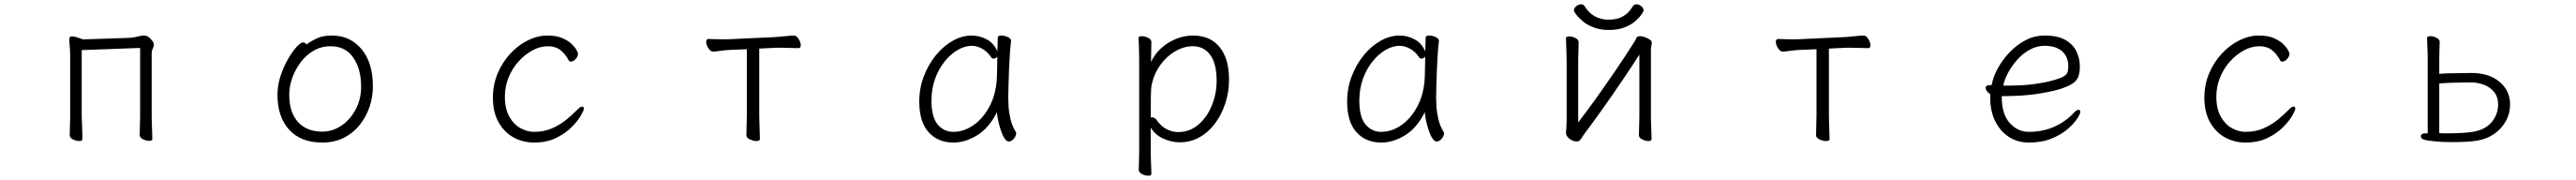

<svg xmlns="http://www.w3.org/2000/svg" viewBox="-20 -650 12040 841"><path d="M635 -426 362 -416V-106Q362 -100 363 -79Q364 -58 364.5 -35Q365 -12 365 0Q365 9 350 9Q337 9 321.5 1.5Q306 -6 306 -18Q306 -26 306.5 -44.5Q307 -63 307.5 -81Q308 -99 308 -106V-386Q308 -414 306 -433.5Q304 -453 304 -464Q304 -472 306 -476Q309 -480 316 -480Q325 -480 337 -476.5Q349 -473 358 -469.5Q367 -466 367 -466L582 -473Q605 -474 622 -479Q639 -484 655 -484Q669 -484 684 -468.5Q699 -453 699 -442Q699 -432 694 -422.5Q689 -413 689 -402V-107Q689 -101 689.5 -80Q690 -59 691 -36Q692 -13 692 -1Q692 8 677 8Q664 8 648.5 0.5Q633 -7 633 -19Q633 -27 633.5 -45.5Q634 -64 634.5 -82Q635 -100 635 -107Z M1412 -442Q1432 -457 1460.5 -470.5Q1489 -484 1531 -484Q1616 -484 1669.5 -421Q1723 -358 1723 -245Q1723 -197 1707.5 -151Q1692 -105 1662 -67Q1632 -29 1588 -6.5Q1544 16 1486 16Q1386 16 1331.5 -44Q1277 -104 1277 -207Q1277 -252 1291.5 -295.5Q1306 -339 1326.5 -374.5Q1347 -410 1366.5 -431Q1386 -452 1396 -452Q1407 -452 1412 -442ZM1486 -35Q1535 -35 1576.5 -63.5Q1618 -92 1643 -139.5Q1668 -187 1668 -245Q1668 -329 1631 -381.5Q1594 -434 1525 -434Q1483 -434 1447.5 -414Q1412 -394 1386.5 -360.5Q1361 -327 1346.5 -287Q1332 -247 1332 -208Q1332 -125 1373 -80Q1414 -35 1486 -35Z M2709 -142Q2709 -134 2694.5 -109Q2680 -84 2651 -55Q2622 -26 2578.5 -5Q2535 16 2476 16Q2424 16 2380.5 -8Q2337 -32 2310.5 -79Q2284 -126 2284 -194Q2284 -254 2306 -306.5Q2328 -359 2365 -399Q2402 -439 2447.5 -461.5Q2493 -484 2539 -484Q2581 -484 2608.5 -472Q2636 -460 2652 -444.5Q2668 -429 2675 -416Q2682 -403 2682 -400Q2682 -386 2670.5 -374Q2659 -362 2648 -362Q2642 -362 2639 -367Q2622 -399 2599 -416.5Q2576 -434 2541 -434Q2505 -434 2469.5 -415Q2434 -396 2404.5 -363.5Q2375 -331 2357.5 -288.5Q2340 -246 2340 -199Q2340 -142 2360.5 -105.5Q2381 -69 2412.5 -51.5Q2444 -34 2476 -34Q2524 -34 2561 -50.5Q2598 -67 2627.5 -91Q2657 -115 2680 -139Q2693 -152 2701 -152Q2709 -152 2709 -142Z M3471 -420 3396 -417Q3372 -416 3348 -412.5Q3324 -409 3313 -409Q3301 -409 3291 -425Q3281 -441 3281 -454Q3281 -468 3292 -468Q3300 -468 3320.5 -467Q3341 -466 3364 -466Q3372 -466 3380 -466.5Q3388 -467 3395 -467L3608 -477Q3633 -479 3657 -481.5Q3681 -484 3691 -484Q3703 -484 3713 -468Q3723 -452 3723 -439Q3723 -425 3712 -425Q3703 -425 3677.5 -426Q3652 -427 3626 -427H3609L3529 -423V-115Q3529 -109 3529.5 -86Q3530 -63 3531 -38Q3532 -13 3532 0Q3532 9 3516 9Q3502 9 3485.5 1.5Q3469 -6 3469 -18Q3469 -26 3469.5 -46.5Q3470 -67 3470.5 -87.5Q3471 -108 3471 -115Z M4706 -457Q4703 -435 4700.5 -398.5Q4698 -362 4696.5 -321.5Q4695 -281 4694 -246Q4693 -211 4693 -193Q4693 -180 4694.5 -152.5Q4696 -125 4703.5 -93Q4711 -61 4728 -34Q4730 -30 4730 -27Q4730 -16 4719.5 -2.5Q4709 11 4695 11Q4685 11 4675.5 -3.5Q4666 -18 4658.5 -40.5Q4651 -63 4646 -86Q4641 -109 4640 -126Q4604 -53 4548.5 -18.5Q4493 16 4436 16Q4364 16 4320.5 -32.5Q4277 -81 4277 -175Q4277 -238 4298.5 -294Q4320 -350 4355.5 -393Q4391 -436 4434.5 -460Q4478 -484 4522 -484Q4559 -484 4592.5 -466Q4626 -448 4642 -410Q4643 -433 4643.5 -450.5Q4644 -468 4644 -475Q4644 -484 4661 -484Q4675 -484 4690.5 -477Q4706 -470 4706 -459ZM4642 -386Q4640 -382 4634.5 -379Q4629 -376 4624 -376Q4618 -376 4615 -380Q4596 -409 4571 -422.5Q4546 -436 4523 -436Q4490 -436 4456.5 -416.5Q4423 -397 4395 -362Q4367 -327 4350.5 -280.5Q4334 -234 4334 -180Q4334 -103 4363 -68.5Q4392 -34 4436 -34Q4486 -34 4531.5 -66Q4577 -98 4607 -156Q4637 -214 4640 -291Q4641 -306 4641 -333.5Q4641 -361 4642 -386Z M5305 -368Q5305 -399 5304 -427Q5303 -455 5302 -472Q5302 -481 5317 -481Q5331 -481 5346.5 -473.5Q5362 -466 5362 -454Q5362 -448 5361.5 -433Q5361 -418 5361 -401Q5361 -384 5360.5 -372Q5360 -360 5360 -360Q5377 -397 5408 -425Q5439 -453 5478 -468.5Q5517 -484 5556 -484Q5637 -484 5681 -430Q5725 -376 5725 -278Q5725 -221 5708 -168.5Q5691 -116 5660.5 -74.5Q5630 -33 5587.5 -9Q5545 15 5494 15Q5456 15 5417.5 -2.5Q5379 -20 5359 -54V56Q5359 87 5360.5 116Q5362 145 5362 162Q5362 171 5347 171Q5334 171 5318.5 163.5Q5303 156 5303 144Q5303 132 5304 106.5Q5305 81 5305 55ZM5359 -100Q5363 -102 5366 -102Q5371 -102 5377 -98.5Q5383 -95 5388 -87Q5408 -59 5434 -46Q5460 -33 5487 -33Q5541 -33 5581.5 -67.5Q5622 -102 5644.5 -157Q5667 -212 5667 -273Q5667 -353 5637 -393.5Q5607 -434 5556 -434Q5514 -434 5473.5 -410.5Q5433 -387 5403.5 -346Q5374 -305 5363 -252Q5360 -239 5359.5 -195Q5359 -151 5359 -100Z M6706 -457Q6703 -435 6700.5 -398.5Q6698 -362 6696.5 -321.5Q6695 -281 6694 -246Q6693 -211 6693 -193Q6693 -180 6694.5 -152.5Q6696 -125 6703.5 -93Q6711 -61 6728 -34Q6730 -30 6730 -27Q6730 -16 6719.5 -2.5Q6709 11 6695 11Q6685 11 6675.5 -3.5Q6666 -18 6658.5 -40.5Q6651 -63 6646 -86Q6641 -109 6640 -126Q6604 -53 6548.5 -18.5Q6493 16 6436 16Q6364 16 6320.5 -32.5Q6277 -81 6277 -175Q6277 -238 6298.5 -294Q6320 -350 6355.5 -393Q6391 -436 6434.5 -460Q6478 -484 6522 -484Q6559 -484 6592.5 -466Q6626 -448 6642 -410Q6643 -433 6643.5 -450.5Q6644 -468 6644 -475Q6644 -484 6661 -484Q6675 -484 6690.5 -477Q6706 -470 6706 -459ZM6642 -386Q6640 -382 6634.5 -379Q6629 -376 6624 -376Q6618 -376 6615 -380Q6596 -409 6571 -422.5Q6546 -436 6523 -436Q6490 -436 6456.5 -416.5Q6423 -397 6395 -362Q6367 -327 6350.5 -280.5Q6334 -234 6334 -180Q6334 -103 6363 -68.5Q6392 -34 6436 -34Q6486 -34 6531.5 -66Q6577 -98 6607 -156Q6637 -214 6640 -291Q6641 -306 6641 -333.5Q6641 -361 6642 -386Z M7663 -601Q7663 -598 7654 -584Q7645 -570 7625.5 -552.5Q7606 -535 7575 -522.5Q7544 -510 7500 -510Q7460 -510 7429 -522Q7398 -534 7378 -551Q7358 -568 7347.5 -582.5Q7337 -597 7337 -601Q7337 -612 7348 -621Q7359 -630 7371 -630Q7382 -630 7388 -620Q7405 -591 7433.5 -574.5Q7462 -558 7500 -558Q7576 -558 7612 -620Q7618 -630 7629 -630Q7641 -630 7652 -621Q7663 -612 7663 -601ZM7643 -395Q7610 -343 7566 -278Q7522 -213 7475.5 -147.5Q7429 -82 7387 -26Q7378 -14 7370.5 -1.5Q7363 11 7351 11Q7332 11 7316 -2Q7300 -15 7300 -29V-31Q7301 -40 7302 -57Q7303 -74 7303 -86V-364Q7303 -374 7302.5 -395Q7302 -416 7301 -438Q7300 -460 7300 -471Q7300 -480 7315 -480Q7329 -480 7344 -472.5Q7359 -465 7359 -453Q7359 -445 7358.5 -428.5Q7358 -412 7357.5 -394Q7357 -376 7357 -364V-78Q7396 -128 7441 -191Q7486 -254 7532.5 -322Q7579 -390 7620 -455Q7625 -463 7629 -472Q7633 -481 7646 -481Q7655 -481 7668 -476.5Q7681 -472 7691 -465.5Q7701 -459 7701 -452Q7701 -442 7699 -435.5Q7697 -429 7697 -415V-106Q7697 -100 7697.5 -79Q7698 -58 7699 -35Q7700 -12 7700 0Q7700 9 7685 9Q7672 9 7656.5 1.5Q7641 -6 7641 -18Q7641 -26 7641.5 -44.5Q7642 -63 7642.5 -81Q7643 -99 7643 -106Z M8471 -420 8396 -417Q8372 -416 8348 -412.5Q8324 -409 8313 -409Q8301 -409 8291 -425Q8281 -441 8281 -454Q8281 -468 8292 -468Q8300 -468 8320.5 -467Q8341 -466 8364 -466Q8372 -466 8380 -466.5Q8388 -467 8395 -467L8608 -477Q8633 -479 8657 -481.5Q8681 -484 8691 -484Q8703 -484 8713 -468Q8723 -452 8723 -439Q8723 -425 8712 -425Q8703 -425 8677.5 -426Q8652 -427 8626 -427H8609L8529 -423V-115Q8529 -109 8529.5 -86Q8530 -63 8531 -38Q8532 -13 8532 0Q8532 9 8516 9Q8502 9 8485.5 1.5Q8469 -6 8469 -18Q8469 -26 8469.5 -46.5Q8470 -67 8470.5 -87.5Q8471 -108 8471 -115Z M9337 -201V-198Q9337 -116 9374.5 -75Q9412 -34 9463 -34Q9528 -34 9581.5 -57.5Q9635 -81 9675 -124Q9687 -137 9696 -137Q9704 -137 9704 -127Q9704 -118 9689 -95Q9674 -72 9644.5 -46.5Q9615 -21 9569.5 -2.5Q9524 16 9463 16Q9412 16 9371.5 -9.5Q9331 -35 9307 -82.5Q9283 -130 9283 -195V-210Q9262 -224 9262 -240Q9262 -252 9279 -252Q9281 -252 9285.5 -252.5Q9290 -253 9290 -253Q9296 -289 9317.5 -329Q9339 -369 9372 -404Q9405 -439 9447 -461.5Q9489 -484 9538 -484Q9599 -484 9635 -463Q9671 -442 9686.5 -409Q9702 -376 9702 -340Q9702 -311 9695 -292Q9688 -273 9667.5 -259.5Q9647 -246 9607 -233Q9562 -220 9497 -210.5Q9432 -201 9349 -201ZM9365 -250Q9441 -250 9494.5 -258Q9548 -266 9582 -276Q9613 -285 9626.5 -293Q9640 -301 9644 -312Q9648 -323 9648 -341Q9648 -385 9619 -410.5Q9590 -436 9537 -436Q9500 -436 9467 -417.5Q9434 -399 9408.5 -370Q9383 -341 9366 -309Q9349 -277 9344 -250Z M10709 -142Q10709 -134 10694.5 -109Q10680 -84 10651 -55Q10622 -26 10578.5 -5Q10535 16 10476 16Q10424 16 10380.5 -8Q10337 -32 10310.5 -79Q10284 -126 10284 -194Q10284 -254 10306 -306.5Q10328 -359 10365 -399Q10402 -439 10447.5 -461.5Q10493 -484 10539 -484Q10581 -484 10608.5 -472Q10636 -460 10652 -444.5Q10668 -429 10675 -416Q10682 -403 10682 -400Q10682 -386 10670.5 -374Q10659 -362 10648 -362Q10642 -362 10639 -367Q10622 -399 10599 -416.5Q10576 -434 10541 -434Q10505 -434 10469.5 -415Q10434 -396 10404.5 -363.5Q10375 -331 10357.5 -288.5Q10340 -246 10340 -199Q10340 -142 10360.5 -105.5Q10381 -69 10412.5 -51.5Q10444 -34 10476 -34Q10524 -34 10561 -50.5Q10598 -67 10627.5 -91Q10657 -115 10680 -139Q10693 -152 10701 -152Q10709 -152 10709 -142Z M11328 -375Q11328 -385 11327.5 -403.5Q11327 -422 11326 -441.5Q11325 -461 11325 -472Q11325 -481 11340 -481Q11354 -481 11369 -473.5Q11384 -466 11384 -454Q11384 -442 11383 -417.5Q11382 -393 11382 -375V-305Q11403 -307 11431.5 -307.5Q11460 -308 11487.5 -308.5Q11515 -309 11532 -309Q11615 -309 11664 -267.5Q11713 -226 11713 -163Q11713 -119 11692.5 -83Q11672 -47 11637.5 -23.5Q11603 0 11559 7Q11536 11 11505 12.5Q11474 14 11445 14Q11430 14 11417.5 13.5Q11405 13 11395 13Q11350 10 11329 6.5Q11308 3 11302 -2Q11296 -7 11296 -12Q11296 -27 11317 -27H11328ZM11382 -28Q11390 -27 11400 -27Q11410 -27 11422 -27Q11454 -27 11490.5 -29Q11527 -31 11549 -36Q11601 -47 11629 -82Q11657 -117 11657 -161Q11657 -199 11637 -222Q11617 -245 11588 -255Q11559 -265 11531 -265Q11515 -265 11487.5 -264.5Q11460 -264 11431.5 -263Q11403 -262 11382 -260Z"/></svg>

Font: Moon Stars Kai HW Light
Style: Regular
Weight: 300
Designer: GuiWonder
Version: Version 1.101